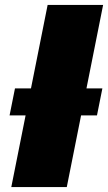

<svg xmlns="http://www.w3.org/2000/svg" viewBox="-20 -762 440 782"><path d="M26 0 174 -742H400L252 0ZM19 -292 41 -402H397L375 -292Z"/></svg>

Font: Montserrat Thin Black
Style: Italic
Weight: 900
Italic angle: -11.3°
Version: Version 9.000